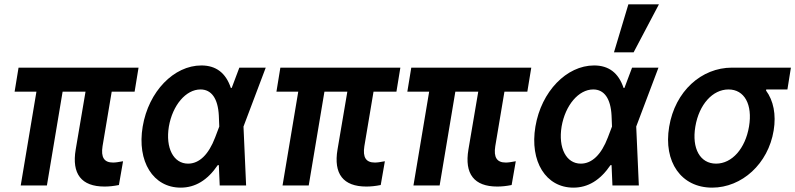

<svg xmlns="http://www.w3.org/2000/svg" viewBox="-20 -850 3645 880"><path d="M75 0H195L267 -430H372L327 -165C308 -53 353 5 459 5C479 5 500 3 525 -2L544 -111C522 -107 510 -105 498 -105C457 -105 442 -129 450 -180L492 -430H597L615 -540H65L47 -430H147Z M903 -550C777 -550 661 -431 634 -270C607 -110 682 10 808 10C875 10 931 -24 978 -93H983L987 0H1108L1096 -270L1198 -540H1077L1042 -447H1038C1015 -516 970 -550 903 -550ZM966 -220C936 -141 893 -100 842 -100C775 -100 738 -172 754 -270C771 -368 832 -440 899 -440C949 -440 979 -399 983 -320L985 -270Z M1275 0H1395L1467 -430H1572L1527 -165C1508 -53 1553 5 1659 5C1679 5 1700 3 1725 -2L1744 -111C1722 -107 1710 -105 1698 -105C1657 -105 1642 -129 1650 -180L1692 -430H1797L1815 -540H1265L1247 -430H1347Z M1875 0H1995L2067 -430H2172L2127 -165C2108 -53 2153 5 2259 5C2279 5 2300 3 2325 -2L2344 -111C2322 -107 2310 -105 2298 -105C2257 -105 2242 -129 2250 -180L2292 -430H2397L2415 -540H1865L1847 -430H1947Z M2703 -550C2577 -550 2461 -431 2434 -270C2407 -110 2482 10 2608 10C2675 10 2731 -24 2778 -93H2783L2787 0H2908L2896 -270L2998 -540H2877L2842 -447H2838C2815 -516 2770 -550 2703 -550ZM2766 -220C2736 -141 2693 -100 2642 -100C2575 -100 2538 -172 2554 -270C2571 -368 2632 -440 2699 -440C2749 -440 2779 -399 2783 -320L2785 -270ZM3000 -830H2860L2794 -610H2884Z M3262 -100C3189 -100 3150 -169 3167 -270C3184 -371 3246 -440 3319 -440C3392 -440 3430 -371 3413 -270C3396 -169 3335 -100 3262 -100ZM3244 10C3380 10 3501 -99 3526 -252C3538 -325 3525 -389 3491 -435L3492 -440H3589L3605 -540H3335C3195 -540 3074 -432 3047 -269C3020 -108 3102 10 3244 10Z"/></svg>

Font: CommitMono
Style: Bold Italic
Weight: 700
Monospace: yes
Designer: Eigil Nikolajsen
Foundry: Eigil Nikolajsen
Version: Version 1.143